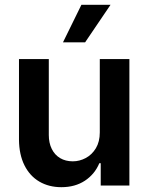

<svg xmlns="http://www.w3.org/2000/svg" viewBox="-20 -778 622 805"><path d="M398.4 -530.3H522.5V0H402.3V-93.8H396.5Q377.4 -47.9 336.2 -20.5Q294.9 6.8 237.3 6.8Q185.1 6.8 145 -16.6Q105 -40 82.5 -85Q60.1 -129.9 59.6 -192.4V-530.3H184.6V-211.9Q184.6 -178.7 197 -153.6Q209.5 -128.4 232.2 -115Q254.9 -101.6 285.2 -101.6Q313.5 -101.6 339.6 -115.5Q365.7 -129.4 382.1 -156.7Q398.4 -184.1 398.4 -222.7ZM321.3 -757.8H443.4L336.9 -600.6H244.1Z"/></svg>

Font: Pretendard SemiBold
Style: Regular
Weight: 600
Designer: Base glyphs from Inter by Rasmus Andersson; Hangeul glyphs from Noto Sans CJK(Source Han Sans) by Jang Soo-young and Kan
Foundry: Kil Hyung-jin
Version: Version 1.309